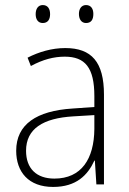

<svg xmlns="http://www.w3.org/2000/svg" viewBox="-20 -729 508 759"><path d="M121 -673C121 -653 130 -638 149 -638C169 -638 178 -652 178 -673C178 -694 169 -709 149 -709C130 -709 121 -693 121 -673ZM292 -674C292 -653 302 -638 320 -638C341 -638 349 -652 349 -674C349 -694 340 -709 320 -709C302 -709 292 -694 292 -674ZM238 -539C185 -539 134 -524 89 -501L102 -468C150 -494 193 -505 236 -505C316 -505 353 -462 353 -349V-306L267 -300C125 -291 44 -238 44 -133C44 -49 93 10 190 10C282 10 327 -37 353 -94H355L361 0H391V-355C391 -484 342 -539 238 -539ZM270 -269 353 -274V-219C352 -101 302 -23 195 -23C124 -23 83 -63 83 -133C83 -220 150 -262 270 -269Z"/></svg>

Font: Noto Sans Devanagari SemiCondensed ExtraLight
Style: Regular
Weight: 200
Width: 4
Designer: Jelle Bosma - Monotype Design Team
Foundry: Monotype Imaging Inc.
Version: Version 2.004